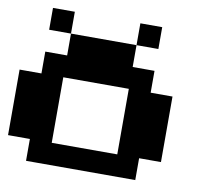

<svg xmlns="http://www.w3.org/2000/svg" viewBox="-92 -1103 1183 1082"><g transform="rotate(10 500.0 -562.5)"><path d="M250 -1000V-875H125V-1000ZM750 -875H625V-1000H750ZM875 -625V-250H750V-125H125V-250H0V-625H125V-750H250V-875H625V-750H750V-625ZM625 -625H250V-250H625Z"/></g></svg>

Font: Press Start 2P
Style: Regular
Weight: 400
Designer: CodeMan38
Foundry: CodeMan38
Version: Version 3.000